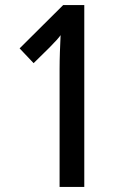

<svg xmlns="http://www.w3.org/2000/svg" viewBox="-20 -734 478 754"><path d="M311 0V-714H228L57 -544L112 -486L175 -548C196 -569 213 -588 218 -596C216 -553 214 -507 214 -463V0Z"/></svg>

Font: Noto Sans Gujarati ExtraCondensed Medium
Style: Regular
Weight: 500
Width: 2
Designer: Jelle Bosma - Monotype Design Team, Universal Thirst
Foundry: Monotype Imaging Inc.
Version: Version 2.106